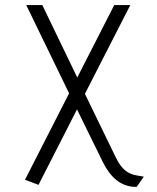

<svg xmlns="http://www.w3.org/2000/svg" viewBox="-20 -521 617 753"><path d="M544 172C510 164 470 171 434 96L313 -153L491 -501H428L283 -217L146 -501H83L251 -155L78 184L131 204L282 -92L384 116C411 169 450 213 516 212Z"/></svg>

Font: Advent Pro
Style: Regular
Weight: 400
Designer: Andreas Kalpakidis
Foundry: Andreas Kalpakidis
Version: Version 2.002 2008